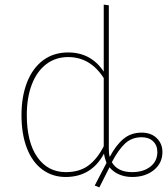

<svg xmlns="http://www.w3.org/2000/svg" viewBox="-20 -756 723 831"><path d="M683 -98Q683 -50 646 -20Q609 10 552 10Q521 10 495.5 -1Q470 -12 454 -32L410 55L390 47L441 -51Q433 -71 430 -91Q376 10 264 10Q207 10 163.5 -22Q120 -54 96.5 -114.5Q73 -175 73 -258Q73 -338 97 -399.5Q121 -461 166.5 -495Q212 -529 275 -529Q374 -529 429 -446V-736L451 -733V-110Q451 -90 455 -77Q482 -128 514.5 -155Q547 -182 593 -182Q634 -182 658.5 -158Q683 -134 683 -98ZM429 -123V-418Q371 -509 275 -509Q221 -509 180.5 -478.5Q140 -448 118 -391Q96 -334 96 -258Q96 -141 141.5 -76Q187 -11 265 -11Q324 -11 362.5 -39.5Q401 -68 429 -123ZM661 -98Q661 -127 642.5 -144.5Q624 -162 593 -162Q551 -162 522 -135.5Q493 -109 464 -54Q489 -11 552 -11Q600 -11 630.5 -34.5Q661 -58 661 -98Z"/></svg>

Font: Fira Sans Thin
Style: Regular
Weight: 100
Designer: bBox Type GmbH & Carrois Corporate GbR & Edenspiekermann AG
Foundry: bBox Type GmbH & Carrois Corporate GbR & Edenspiekermann AG
Version: Version 4.301